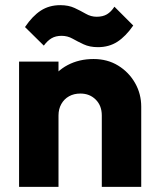

<svg xmlns="http://www.w3.org/2000/svg" viewBox="-20 -725 612 745"><path d="M375 0V-277Q375 -315 351.5 -338.5Q328 -362 292 -362Q267 -362 248 -351.5Q229 -341 218 -321.5Q207 -302 207 -277L148 -306Q148 -363 173 -406Q198 -449 242.5 -472.5Q287 -496 343 -496Q397 -496 438.5 -470.5Q480 -445 504 -403Q528 -361 528 -311V0ZM54 0V-486H207V0ZM360 -542Q328 -542 304.5 -553Q281 -564 261.5 -575Q242 -586 219 -586Q196 -586 180 -576.5Q164 -567 150 -548L77 -620Q106 -663 138.5 -684Q171 -705 214 -705Q246 -705 269.5 -694Q293 -683 313 -671.5Q333 -660 355 -660Q379 -660 395 -669.5Q411 -679 424 -699L497 -626Q468 -584 435.5 -563Q403 -542 360 -542Z"/></svg>

Font: Outfit-Bold
Style: Bold
Weight: 700
Designer: Rodrigo Fuenzalida
Foundry: fragTYPE
Version: Version 1.000